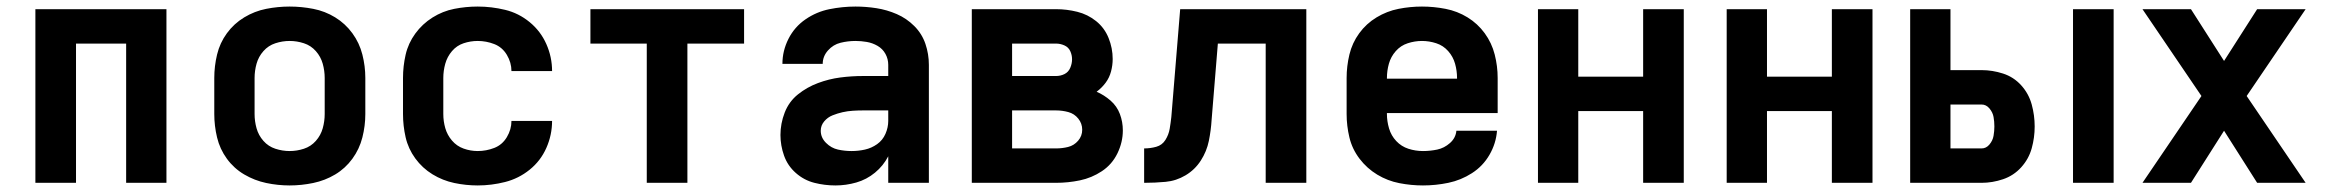

<svg xmlns="http://www.w3.org/2000/svg" viewBox="-20 -558 7096 586"><path d="M88 0H212V-425H365V0H488V-530H88Z M864 8Q900 8 936 0.5Q972 -7 1003 -25.5Q1034 -44 1055.5 -73.5Q1077 -103 1086 -138.5Q1095 -174 1095 -210V-320Q1095 -356 1086 -391.5Q1077 -427 1055.5 -456.5Q1034 -486 1003 -505Q972 -524 936 -531Q900 -538 864 -538Q828 -538 792.5 -531Q757 -524 725.5 -505Q694 -486 672.5 -456.5Q651 -427 642.5 -391.5Q634 -356 634 -320V-210Q634 -174 642.5 -138.5Q651 -103 672.5 -73.5Q694 -44 725.5 -25.5Q757 -7 792.5 0.5Q828 8 864 8ZM864 -97Q842 -97 820.5 -104Q799 -111 784 -128Q769 -145 763 -166.5Q757 -188 757 -210V-320Q757 -342 763 -363.5Q769 -385 784 -402Q799 -419 820.5 -426Q842 -433 864 -433Q886 -433 907.5 -426Q929 -419 944 -402Q959 -385 965 -363.5Q971 -342 971 -320V-210Q971 -188 965 -166.5Q959 -145 944 -128Q929 -111 907.5 -104Q886 -97 864 -97Z M1438 8Q1480 8 1521.5 -2.5Q1563 -13 1596.5 -40Q1630 -67 1647.5 -106.5Q1665 -146 1665 -189H1541Q1541 -163 1527 -139.5Q1513 -116 1488.5 -106.5Q1464 -97 1438 -97Q1416 -97 1395 -104.5Q1374 -112 1359.5 -129Q1345 -146 1339 -167Q1333 -188 1333 -210V-320Q1333 -342 1339 -363.5Q1345 -385 1359.5 -402Q1374 -419 1395 -426Q1416 -433 1438 -433Q1464 -433 1488.5 -423.5Q1513 -414 1527 -390.5Q1541 -367 1541 -341H1665Q1665 -384 1647.5 -423.5Q1630 -463 1596.5 -490.5Q1563 -518 1521.5 -528Q1480 -538 1438 -538Q1402 -538 1366.5 -531Q1331 -524 1300 -504.5Q1269 -485 1247.5 -455.5Q1226 -426 1218 -391Q1210 -356 1210 -320V-210Q1210 -174 1218 -139Q1226 -104 1247.5 -74.5Q1269 -45 1300 -26Q1331 -7 1366.5 0.5Q1402 8 1438 8Z M1954 0H2078V-425H2251V-530H1782V-425H1954Z M2530 8Q2562 8 2593.5 -1Q2625 -10 2650.5 -31Q2676 -52 2691 -81V0H2815V-360Q2815 -393 2804.5 -424Q2794 -455 2770.5 -478.5Q2747 -502 2717 -515Q2687 -528 2655 -533Q2623 -538 2591 -538Q2551 -538 2511.5 -530Q2472 -522 2438.5 -499Q2405 -476 2386.5 -439.5Q2368 -403 2368 -363H2491Q2491 -386 2507 -404Q2523 -422 2545.5 -427.5Q2568 -433 2591 -433Q2608 -433 2625.5 -430Q2643 -427 2658.5 -418Q2674 -409 2682.5 -393.5Q2691 -378 2691 -360V-326H2614Q2579 -326 2544.5 -321.5Q2510 -317 2476.5 -304.5Q2443 -292 2415.5 -270Q2388 -248 2375 -214.5Q2362 -181 2362 -146Q2362 -114 2373 -83Q2384 -52 2409 -30Q2434 -8 2465.5 0Q2497 8 2530 8ZM2579 -97Q2558 -97 2537.5 -101.5Q2517 -106 2501 -122Q2485 -138 2485 -159Q2485 -175 2495.5 -187.5Q2506 -200 2521 -206Q2536 -212 2551.5 -215.5Q2567 -219 2583 -220Q2599 -221 2614 -221H2691V-189Q2691 -169 2682.5 -149.5Q2674 -130 2657 -118Q2640 -106 2620 -101.5Q2600 -97 2579 -97Z M2946 0H3203Q3240 0 3276 -7.5Q3312 -15 3343 -35.5Q3374 -56 3390.5 -90Q3407 -124 3407 -160Q3407 -186 3398 -210Q3389 -234 3369.5 -251Q3350 -268 3327 -278Q3343 -290 3354.5 -305.5Q3366 -321 3371 -340Q3376 -359 3376 -378Q3376 -411 3363.5 -442Q3351 -473 3325.5 -493.5Q3300 -514 3268 -522Q3236 -530 3203 -530H2946ZM3069 -326V-425H3203Q3216 -425 3228.5 -419.5Q3241 -414 3246.5 -402Q3252 -390 3252 -377Q3252 -364 3246.5 -351Q3241 -338 3229 -332Q3217 -326 3203 -326ZM3203 -105H3069V-221H3203Q3222 -221 3240.5 -216Q3259 -211 3271 -196Q3283 -181 3283 -162Q3283 -143 3270.5 -128.5Q3258 -114 3240 -109.5Q3222 -105 3203 -105Z M3472 0Q3505 0 3537.5 -3Q3570 -6 3598.5 -23Q3627 -40 3645 -68Q3663 -96 3669.5 -128Q3676 -160 3678 -193L3697 -425H3843V0H3967V-530H3582L3555 -201Q3553 -183 3550 -165Q3547 -147 3537 -131Q3527 -115 3509 -110Q3491 -105 3472 -105Z M4323 8Q4362 8 4400.5 0Q4439 -8 4472.5 -29.5Q4506 -51 4526 -85.5Q4546 -120 4549 -159H4425Q4423 -137 4405.5 -121.5Q4388 -106 4366.5 -101.5Q4345 -97 4323 -97Q4300 -97 4278.5 -104Q4257 -111 4241.5 -127.5Q4226 -144 4219.5 -166Q4213 -188 4213 -210V-213H4551V-320Q4551 -356 4542 -391.5Q4533 -427 4511.5 -456.5Q4490 -486 4459 -505Q4428 -524 4392 -531Q4356 -538 4320 -538Q4284 -538 4248.5 -531Q4213 -524 4181.5 -505Q4150 -486 4128.5 -456.5Q4107 -427 4098.5 -391.5Q4090 -356 4090 -320V-210Q4090 -174 4098.5 -138.5Q4107 -103 4129.5 -73.5Q4152 -44 4183.5 -25Q4215 -6 4251 1Q4287 8 4323 8ZM4213 -318V-320Q4213 -342 4219 -363.5Q4225 -385 4240 -402Q4255 -419 4276.5 -426Q4298 -433 4320 -433Q4342 -433 4363.5 -426Q4385 -419 4400 -402Q4415 -385 4421 -363.5Q4427 -342 4427 -320V-318Z M4674 0H4797V-219H4995V0H5119V-530H4995V-324H4797V-530H4674Z M5250 0H5373V-219H5571V0H5695V-530H5571V-324H5373V-530H5250Z M6307 0H6431V-530H6307ZM5810 0H6028Q6061 0 6093.5 -11Q6126 -22 6149 -47.5Q6172 -73 6181 -105.5Q6190 -138 6190 -172Q6190 -206 6181 -239Q6172 -272 6149 -297.5Q6126 -323 6093.5 -333.5Q6061 -344 6028 -344H5933V-530H5810ZM6028 -105H5933V-239H6028Q6042 -239 6052 -227Q6062 -215 6064.5 -201Q6067 -187 6067 -172Q6067 -158 6064.5 -143.5Q6062 -129 6052 -117Q6042 -105 6028 -105Z M6519 0H6667L6768 -159L6869 0H7017L6837 -265L7017 -530H6869L6768 -372L6667 -530H6519L6699 -265Z"/></svg>

Font: Iosevka Sparkle
Style: Bold
Weight: 700
Designer: Belleve Invis
Foundry: Belleve Invis
Version: Version 4.5.0; ttfautohint (v1.8.3)